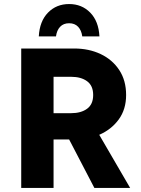

<svg xmlns="http://www.w3.org/2000/svg" viewBox="-20 -930 699 950"><path d="M85 0V-690H347Q420 -690 478 -662.5Q536 -635 570 -583.5Q604 -532 604 -460Q604 -389 567.5 -339Q531 -289 471 -263L624 0H447L322 -240H245V0ZM245 -370H332Q381 -370 411 -392Q441 -414 441 -460Q441 -506 411 -528Q381 -550 332 -550H245ZM472 -750H387Q383 -780 366.5 -797.5Q350 -815 322 -815Q294 -815 277.5 -797.5Q261 -780 257 -750H172Q176 -825 217.5 -867.5Q259 -910 322 -910Q385 -910 426.5 -867.5Q468 -825 472 -750Z"/></svg>

Font: Radio Canada
Style: Bold
Weight: 700
Designer: Charles Daoud, Etienne Aubert Bonn, Alexandre Saumier Demers, Jacques Le Bailly
Foundry: Radio-Canada
Version: Version 2.104; ttfautohint (v1.8.4.7-5d5b);gftools[0.9.28.de